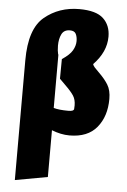

<svg xmlns="http://www.w3.org/2000/svg" viewBox="-64 -765 727 1100"><g transform="rotate(5 299.0 -215.0)"><path d="M489 -368Q524 -334 543.5 -302.5Q563 -271 563 -221Q563 -121 510.5 -57Q458 7 353 7Q304 7 251 -14V255L64 289V-400Q64 -581 147.5 -650Q231 -719 347 -719Q444 -719 485.5 -680Q527 -641 527 -576Q527 -488 453 -412Q456 -402 464.5 -393Q473 -384 489 -368ZM368 -167Q368 -200 353.5 -222.5Q339 -245 304 -279L271 -312L272 -425Q316 -454 331.5 -481Q347 -508 347 -535Q347 -559 338.5 -576Q330 -593 304 -593Q270 -593 256.5 -566Q243 -539 243 -500Q243 -485 244.5 -472Q246 -459 248 -452Q250 -445 250 -451V-142Q281 -133 334 -133Q352 -133 359 -136.5Q366 -140 367 -145Q368 -150 368 -167Z"/></g></svg>

Font: Ysabeau Heavy
Style: Regular
Weight: 800
Designer: Christian Thalmann (Catharsis Fonts)
Version: Version 0.003